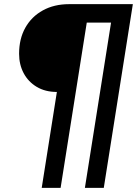

<svg xmlns="http://www.w3.org/2000/svg" viewBox="-20 -725 664 925"><path d="M181 180 254 -282Q198 -282 157 -306.5Q116 -331 94 -372.5Q72 -414 72 -466Q72 -538 102 -591.5Q132 -645 186.5 -675Q241 -705 313 -705H620L480 180H389L515 -616H398L272 180Z"/></svg>

Font: Nunito Sans
Style: Bold Italic
Weight: 700
Italic angle: -9°
Designer: Vernon Adams
Foundry: Vernon Adams
Version: Version 3.006; ttfautohint (v1.8.3)